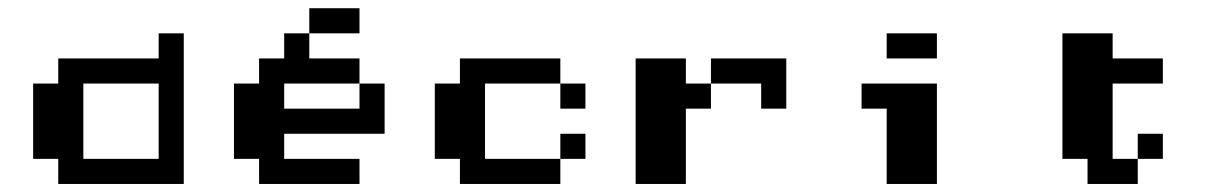

<svg xmlns="http://www.w3.org/2000/svg" viewBox="-20 -458 3040 478"><path d="M375 -375H437.5V0H125V-62.5H62.5V-250H125V-312.5H375ZM375 -250H187.5V-62.5H375Z M750 -437.5H875V-375H750ZM687.5 -375H750V-312.5H875V-250H687.5V-187.5H875V-250H937.5V-125H687.5V-62.5H875V0H625V-62.5H562.5V-250H625V-312.5H687.5Z M1125 -312.5H1375V-250H1187.5V-62.5H1375V0H1125V-62.5H1062.5V-250H1125ZM1375 -250H1437.5V-187.5H1375ZM1375 -125H1437.5V-62.5H1375Z M1750 -312.5H1937.5V-187.5H1875V-250H1750ZM1562.5 -312.5H1687.5V-250H1750V-187.5H1687.5V0H1562.5Z M2187.5 -375H2312.5V-312.5H2187.5ZM2125 -250H2312.5V0H2187.5V-187.5H2125Z M2625 -375H2750V-312.5H2875V-250H2750V-62.5H2812.5V0H2687.5V-62.5H2625ZM2812.5 -125H2875V-62.5H2812.5Z"/></svg>

Font: Half Eighties
Style: Regular
Weight: 400
Monospace: yes
Designer: Jayvee Enaguas (HarvettFox96)
Version: 20191127.01dev02